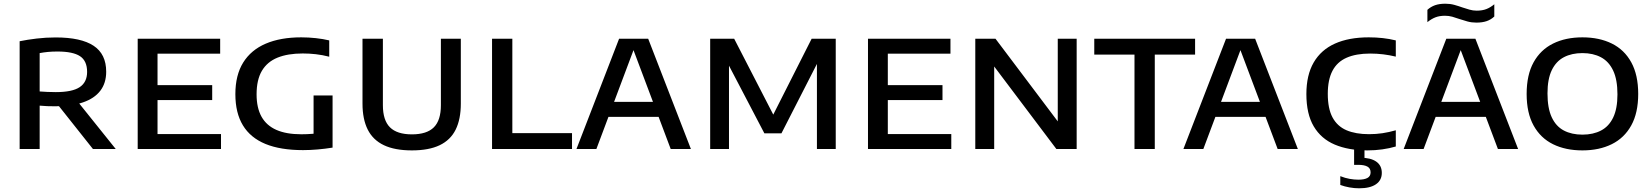

<svg xmlns="http://www.w3.org/2000/svg" viewBox="-20 -804 8906 1036"><path d="M86 0V-581.5Q127.5 -590 177.8 -596Q228 -602 280.5 -602Q417.5 -602 485.2 -557Q553 -512 553 -417Q553 -355.5 521 -314Q489 -272.5 427.5 -251.5Q366 -230.5 278.5 -230.5Q256 -230.5 235.5 -231.2Q215 -232 194 -234V0ZM481.5 0 261 -278H381.5L604.5 0ZM281 -307Q370 -307 410 -333.8Q450 -360.5 450 -416Q450 -475.5 411.8 -500.8Q373.5 -526 290 -526Q262 -526 238.8 -523.8Q215.5 -521.5 194 -517.5V-310.5Q218 -309 236 -308Q254 -307 281 -307Z M723 0V-595H1168V-514.5H830V-80.5H1172.5V0ZM783 -264V-344.5H1125V-264Z M1615 6Q1493.5 6 1412.5 -27.2Q1331.5 -60.5 1290.8 -127.5Q1250 -194.5 1250 -296Q1250 -398.5 1292.2 -466.5Q1334.5 -534.5 1414 -568.5Q1493.5 -602.5 1605.5 -602.5Q1645.5 -602.5 1684.2 -598.2Q1723 -594 1756.5 -586V-498Q1719.5 -507.5 1684.2 -511.5Q1649 -515.5 1613.5 -515.5Q1533 -515.5 1477.5 -493Q1422 -470.5 1393.2 -422Q1364.5 -373.5 1364.5 -295Q1364.5 -222 1391.2 -174.2Q1418 -126.5 1471.5 -103Q1525 -79.5 1606 -79.5Q1635.5 -79.5 1666.8 -82Q1698 -84.5 1723 -89L1672 -44V-289H1774.5V-7.5Q1734 -1 1693.2 2.5Q1652.5 6 1615 6Z M2202.5 7.5Q2110.5 7.5 2051.5 -20.5Q1992.5 -48.5 1964.2 -104.8Q1936 -161 1936 -245V-595H2046V-236.5Q2046 -155 2084.2 -117Q2122.5 -79 2202.5 -79Q2283 -79 2321 -117Q2359 -155 2359 -236.5V-595H2466.5V-245Q2466.5 -161 2438.8 -104.8Q2411 -48.5 2352.5 -20.5Q2294 7.5 2202.5 7.5Z M2635 0V-595H2744.5V-85.5H3066.5V0Z M3090.5 0 3320.5 -595H3477.5L3708 0H3599L3391.5 -551.5H3405L3198 0ZM3235.5 -173.5 3261 -254.5H3537L3561.5 -173.5Z M3812 0V-595H3941.5L4161 -169H4144L4359.5 -595H4489.5V0H4388V-506H4412L4196.5 -84.5H4104.5L3884 -506H3913.5V0Z M4663.5 0V-595H5108.5V-514.5H4770.5V-80.5H5113V0ZM4723.5 -264V-344.5H5065.5V-264Z M5242.5 0V-595H5351.5L5706 -124.5H5687.5V-595H5789.5V0H5680L5325.5 -470.5H5344.5V0Z M6101.5 0V-509.5H5884.5V-595H6428.5V-509.5H6211V0Z M6365.5 0 6595.5 -595H6752.5L6983 0H6874L6666.5 -551.5H6680L6473 0ZM6510.5 -173.5 6536 -254.5H6812L6836.5 -173.5Z M7358.5 7.5Q7256 7.5 7182.2 -23.8Q7108.5 -55 7068.8 -122Q7029 -189 7029 -296.5Q7029 -399 7068.5 -467Q7108 -535 7183.2 -568.8Q7258.5 -602.5 7365.5 -602.5Q7404.5 -602.5 7440.8 -598.5Q7477 -594.5 7511.5 -586V-498.5Q7478.5 -506.5 7444 -510.8Q7409.5 -515 7373 -515Q7297 -515 7246 -492.5Q7195 -470 7169.8 -422Q7144.5 -374 7144.5 -297.5Q7144.5 -218 7170.2 -170.2Q7196 -122.5 7245.5 -101.2Q7295 -80 7367 -80Q7404.5 -80 7439.5 -85.2Q7474.5 -90.5 7511.5 -101V-13.5Q7477.5 -3.5 7438.5 2Q7399.5 7.5 7358.5 7.5ZM7314 212Q7287.5 212 7261.2 207.2Q7235 202.5 7212 194V146.5Q7238.5 157 7262.8 161.2Q7287 165.5 7310 165.5Q7341.5 165.5 7358.5 156.2Q7375.5 147 7375.5 126Q7375.5 104.5 7358.5 95Q7341.5 85.5 7309.5 85.5H7286.5V-10H7342.5V67L7320.5 47Q7376 47 7406 68Q7436 89 7436 129Q7436 168.5 7404.5 190.2Q7373 212 7314 212Z M7554 0 7784 -595H7941L8171.5 0H8062.5L7855 -551.5H7868.5L7661.5 0ZM7699 -173.5 7724.5 -254.5H8000.5L8025 -173.5ZM7946 -682Q7920.5 -682 7898 -688.2Q7875.5 -694.5 7854.5 -701.5Q7835 -708.5 7816.2 -713.8Q7797.5 -719 7777 -719Q7747.5 -719 7725.5 -710.5Q7703.5 -702 7682 -684.5V-751Q7700 -767.5 7723.2 -775.8Q7746.5 -784 7779 -784Q7804.5 -784 7827 -777.8Q7849.5 -771.5 7870.5 -764Q7890 -757.5 7909 -752Q7928 -746.5 7948 -746.5Q7978 -746.5 8000 -755Q8022 -763.5 8043 -781V-715Q8025 -698 8001.8 -690Q7978.5 -682 7946 -682Z M8518.5 7.5Q8427.5 7.5 8360 -25.8Q8292.5 -59 8255 -126.8Q8217.5 -194.5 8217.5 -297Q8217.5 -400 8255 -467.8Q8292.5 -535.5 8360.2 -569Q8428 -602.5 8518.5 -602.5Q8609.5 -602.5 8677.2 -569Q8745 -535.5 8782.2 -467.5Q8819.5 -399.5 8819.5 -297Q8819.5 -195 8782 -127.2Q8744.5 -59.5 8676.8 -26Q8609 7.5 8518.5 7.5ZM8518.5 -77.5Q8576.5 -77.5 8619 -99.8Q8661.5 -122 8684.5 -170Q8707.5 -218 8707.5 -295Q8707.5 -374.5 8684.2 -423.5Q8661 -472.5 8618.5 -495Q8576 -517.5 8518.5 -517.5Q8461 -517.5 8418.8 -495.5Q8376.5 -473.5 8353.2 -425.5Q8330 -377.5 8330 -300Q8330 -220 8353 -171Q8376 -122 8418.2 -99.8Q8460.5 -77.5 8518.5 -77.5Z"/></svg>

Font: Encode Sans SC SemiExpanded Medium
Style: Regular
Weight: 500
Width: 6
Designer: Multiple Designers
Foundry: Impallari Type
Version: Version 3.002